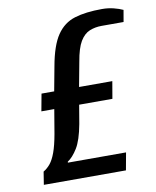

<svg xmlns="http://www.w3.org/2000/svg" viewBox="-81 -773 681 836"><g transform="rotate(-10 259.5 -355.0)"><path d="M45 0 54 -57Q71 -67 84.5 -83.5Q98 -100 109 -130Q120 -160 129 -210L147 -317H90L104 -393H160L180 -500Q196 -590 226.5 -635Q257 -680 306 -695Q355 -710 427 -710Q454 -710 478 -704Q502 -698 519 -690L510 -638H413Q384 -638 359.5 -628Q335 -618 317.5 -589Q300 -560 290 -500L270 -393H417L404 -317H257L243 -234Q230 -164 209 -130Q188 -96 165 -81V-77H422L408 0Z"/></g></svg>

Font: Cuprum SemiBold
Style: Italic
Weight: 600
Italic angle: -10°
Version: Version 3.000